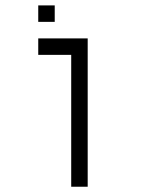

<svg xmlns="http://www.w3.org/2000/svg" viewBox="-20 -708 540 728"><path d="M187.5 -625V-687.5H125V-625ZM250 -500Q250 -500 250 0H312.5V-562.5H125V-500Z"/></svg>

Font: Unifont
Style: Regular
Weight: 500
Version: Version 15.1.04